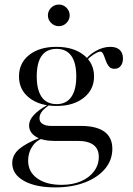

<svg xmlns="http://www.w3.org/2000/svg" viewBox="-20 -633 584 846"><path d="M223.4 192.7Q136.3 192.7 85.1 163.7Q33.9 134.7 33.9 85.5Q33.9 49.2 65.7 22.6Q97.6 -4 158.1 -26.6L166.1 -22.6Q137.9 -12.9 121 14.1Q104 41.1 104 75Q104 124.2 144 152.8Q183.9 181.5 251.6 181.5Q300 181.5 336.7 165.7Q373.4 150 394.4 121.8Q415.3 93.5 415.3 58.1Q415.3 23.4 391.9 5.6Q368.5 -12.1 322.6 -12.1H219.4Q168.5 -12.1 138.3 -30.6Q108.1 -49.2 108.1 -80.6Q108.1 -103.2 128.6 -125.8Q149.2 -148.4 188.7 -170.2L196 -169.4Q171.8 -152.4 162.9 -139.1Q154 -125.8 154 -111.3Q154 -95.2 168.1 -86.7Q182.3 -78.2 204 -78.2H336.3Q404.8 -78.2 439.9 -52.8Q475 -27.4 475 22.6Q475 72.6 442.7 110.9Q410.5 149.2 353.6 171Q296.8 192.7 223.4 192.7ZM229.8 -166.1Q154.8 -166.1 109.3 -201.6Q63.7 -237.1 63.7 -296Q63.7 -355.6 108.9 -391.1Q154 -426.6 228.2 -426.6Q303.2 -426.6 348.8 -390.7Q394.4 -354.8 394.4 -296Q394.4 -237.9 348.8 -202Q303.2 -166.1 229.8 -166.1ZM229.8 -174.2Q271.8 -174.2 294 -205.6Q316.1 -237.1 316.1 -296Q316.1 -356.5 294 -387.1Q271.8 -417.7 229.8 -417.7Q185.5 -417.7 163.7 -387.1Q141.9 -356.5 141.9 -296Q141.9 -237.1 163.7 -205.6Q185.5 -174.2 229.8 -174.2ZM484.7 -329.8Q467.7 -329.8 458.9 -341.5Q450 -353.2 445.2 -368.1Q440.3 -383.1 435.1 -394.4Q429.8 -405.6 421 -405.6Q416.1 -405.6 404 -399.6Q391.9 -393.5 378.2 -382.3Q364.5 -371 354.8 -354L350.8 -359.7Q365.3 -387.1 399.2 -406.9Q433.1 -426.6 466.1 -426.6Q492.7 -426.6 507.3 -413.3Q521.8 -400 521.8 -375Q521.8 -354.8 511.7 -342.3Q501.6 -329.8 484.7 -329.8ZM239.5 -517.7Q219.4 -517.7 205.2 -531.9Q191.1 -546 191.1 -565.3Q191.1 -584.7 205.2 -598.8Q219.4 -612.9 239.5 -612.9Q258.9 -612.9 273 -598.8Q287.1 -584.7 287.1 -565.3Q287.1 -546 273 -531.9Q258.9 -517.7 239.5 -517.7Z"/></svg>

Font: Playfair 144pt SemiExpanded Light
Style: Regular
Weight: 300
Width: 6
Designer: Claus Eggers Sørensen
Foundry: Claus Eggers Sørensen
Version: Version 2.203